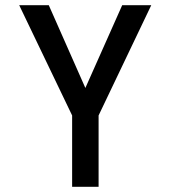

<svg xmlns="http://www.w3.org/2000/svg" viewBox="-20 -720 656 740"><path d="M563 -700 360 -275V0H258V-275L54 -700H168L309 -381L451 -700Z"/></svg>

Font: Overpass Mono Light
Style: Bold
Weight: 600
Monospace: yes
Designer: Delve Withrington, Dave Bailey
Foundry: Delve Fonts
Version: Version 1.000;DELV;Overpass